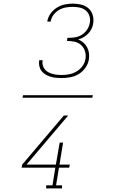

<svg xmlns="http://www.w3.org/2000/svg" viewBox="-20 -875 640 1065"><path d="M322 -442Q306 -442 290.5 -443.5Q275 -445 260.5 -449.5Q246 -454 233 -461.5Q220 -469 211 -480.5Q202 -492 198.5 -507Q195 -522 197 -538Q197 -539 197.5 -539.5Q198 -540 198 -541H217Q217 -540 216.5 -539.5Q216 -539 216 -538Q214 -525 217.5 -512.5Q221 -500 228.5 -490.5Q236 -481 247 -475Q258 -469 270 -465.5Q282 -462 295 -460.5Q308 -459 322 -459Q342 -459 363.5 -463Q385 -467 404.5 -478.5Q424 -490 437.5 -508.5Q451 -527 454 -548Q458 -570 451.5 -590.5Q445 -611 430 -625Q415 -639 394 -643.5Q373 -648 351 -648L354 -665Q368 -665 381 -666Q394 -667 407.5 -670.5Q421 -674 433 -681.5Q445 -689 454.5 -699.5Q464 -710 470 -722.5Q476 -735 478 -748Q482 -768 476 -786.5Q470 -805 455.5 -817Q441 -829 422 -833Q403 -837 383 -837Q364 -837 344.5 -833.5Q325 -830 307 -819.5Q289 -809 276.5 -792Q264 -775 261 -755H242Q246 -779 260 -799Q274 -819 294.5 -832Q315 -845 338 -850Q361 -855 383 -855Q407 -855 430 -849.5Q453 -844 470 -829.5Q487 -815 494 -792.5Q501 -770 497 -746Q495 -730 488 -715.5Q481 -701 469.5 -689Q458 -677 443.5 -668.5Q429 -660 414 -656Q429 -650 442 -639Q455 -628 463 -613Q471 -598 473.5 -580.5Q476 -563 473 -545Q469 -521 454 -499.5Q439 -478 417 -464.5Q395 -451 370 -446.5Q345 -442 322 -442ZM324 170H236V153H271L287 55H100L103 38L334 -234H358L145 17L127 38H290L311 -84H330L310 38H367L364 55H307L291 153H324ZM105 -333 108 -347H495L492 -333Z"/></svg>

Font: Iosevka Curly Slab ThExObl
Style: Regular
Weight: 100
Width: 7
Italic angle: -9°
Monospace: yes
Designer: Belleve Invis
Foundry: Belleve Invis
Version: Version 11.1.0; ttfautohint (v1.8.3)